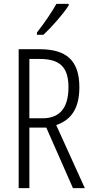

<svg xmlns="http://www.w3.org/2000/svg" viewBox="-20 -967 473 987"><path d="M333 -939V-947H270C242 -898 211 -853 170 -800V-788H203C243 -825 304 -893 333 -939ZM184 -714H76V0H131V-311H218L355 0H416L269 -324C351 -352 388 -416 388 -519C388 -658 319 -714 184 -714ZM183 -664C289 -664 332 -621 332 -518C332 -407 282 -359 200 -359H131V-664Z"/></svg>

Font: Noto Sans Arabic ExtCond Light
Style: Regular
Weight: 300
Width: 2
Designer: Monotype Design Team, Nadine Chahine, Nizar Qandah and Khaled Hosny
Foundry: Monotype Imaging Inc.
Version: Version 2.012